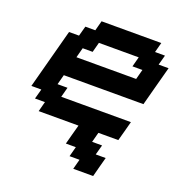

<svg xmlns="http://www.w3.org/2000/svg" viewBox="-152 -754 1064 1133"><g transform="rotate(20 379.5 -187.5)"><path d="M433.1 250H558.1Q563.5 229 574.5 187.3Q585.4 145.5 591.3 125H528.8L545.9 62.5H483.4L500 0H625Q630.9 -21 642.1 -62.5Q653.3 -104 658.7 -125H221.2L237.8 -187.5H175.3L191.9 -250H691.9Q703.1 -292 725.3 -375.2Q747.6 -458.5 758.8 -500H696.3L713.4 -562.5H650.9L667.5 -625H292.5L275.9 -562.5H213.4L196.3 -500H133.8Q117.2 -437.5 83.7 -312.5Q50.3 -187.5 33.7 -125H96.2L79.1 -62.5H141.6L125 0H375Q369.1 21 357.9 62.5Q346.7 104 341.3 125H403.8L387.2 187.5H449.7ZM600.6 -375H225.6L242.2 -437.5H304.7L321.3 -500H571.3L554.7 -437.5H617.2Z"/></g></svg>

Font: Faithful 32x
Style: Oblique
Weight: 400
Foundry: Faithful Resource Pack
Version: Version 1.0; January 27, 2023